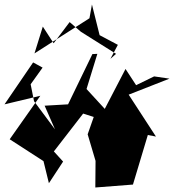

<svg xmlns="http://www.w3.org/2000/svg" viewBox="-32 -801 772 852"><path d="M470 -189 486 -260 352 -406 400 -562 378 -561 270 -338 166 -332 212 -227 119 -352 104 -427 157 -501 115 -524 -12 -338 147 -376 11 -183 161 -86 185 12 248 -84 207 -129 337 -297 384 -282 357 -205 392 -87 391 31 558 18 624 -202 660 -195 539 -381 720 -452 652 -462 572 -423 525 -495 433 -318 450 -191ZM491 -602 410 -645 376 -781 365 -720 121 -564 158 -683 206 -609 277 -703 327 -660 483 -562 458 -540Z"/></svg>

Font: Asimov Silicon
Style: Regular
Weight: 400
Designer: Google
Version: Version 2.000980; 2014